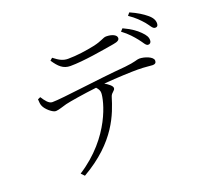

<svg xmlns="http://www.w3.org/2000/svg" viewBox="-145 -981 1291 1217"><g transform="rotate(-20 500.0 -372.5)"><path d="M842 -627C863 -601 872 -578 887 -577C900 -576 909 -585 909 -599C910 -620 900 -637 876 -661C853 -685 817 -709 770 -731L754 -714C796 -683 821 -653 842 -627ZM919 -713C940 -688 949 -664 966 -663C979 -662 987 -670 987 -686C987 -706 978 -726 951 -748C927 -768 893 -790 845 -811L830 -793C873 -764 896 -739 919 -713ZM681 -656C713 -661 724 -670 724 -683C724 -704 693 -718 655 -718C633 -718 620 -701 559 -688C507 -677 439 -667 381 -667C348 -667 324 -679 287 -708L271 -694C303 -646 331 -619 379 -619C468 -619 604 -643 681 -656ZM227 66C471 -74 526 -244 558 -347C566 -373 590 -376 590 -394C590 -409 567 -426 542 -441C638 -449 728 -452 772 -452C819 -452 854 -446 869 -446C890 -446 895 -455 895 -468C895 -494 839 -514 804 -514C787 -514 773 -503 702 -496C507 -480 262 -443 193 -443C169 -443 149 -471 131 -499L113 -491C114 -471 115 -457 120 -446C130 -419 174 -381 195 -382C216 -383 241 -393 271 -401C300 -408 397 -424 484 -434C498 -419 504 -407 504 -392C504 -344 452 -114 206 44Z"/></g></svg>

Font: Noto Serif CJK HK Light
Style: Regular
Weight: 300
Designer: Ryoko NISHIZUKA 西塚涼子 (kana & ideographs); Frank Grießhammer (Latin, Greek & Cyrillic); Wenlong ZHANG 张文龙 (bopomofo); San
Foundry: Adobe
Version: Version 2.001;hotconv 1.1.0;makeotfexe 2.6.0